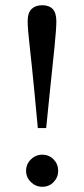

<svg xmlns="http://www.w3.org/2000/svg" viewBox="-20 -705 323 736"><path d="M142 11Q117 11 98.5 -7Q80 -25 80 -50Q80 -76 98.5 -94Q117 -112 142 -112Q168 -112 185.5 -94Q203 -76 203 -50Q203 -25 185.5 -7Q168 11 142 11ZM142 -685Q168 -685 182 -670.5Q196 -656 196 -623Q196 -595 189 -525.5Q182 -456 171 -352L157 -214H125L112 -352Q102 -456 94 -525.5Q86 -595 86 -623Q86 -656 101 -670.5Q116 -685 142 -685Z"/></svg>

Font: Source Serif 4 Subhead
Style: Regular
Weight: 400
Designer: Frank Grießhammer
Foundry: Adobe Systems Incorporated
Version: Version 4.004;hotconv 1.0.117;makeotfexe 2.5.65602